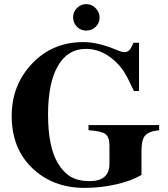

<svg xmlns="http://www.w3.org/2000/svg" viewBox="-20 -896 818 935"><path d="M465 -810Q465 -784 446 -765.5Q427 -747 399 -747Q373 -747 354.5 -766Q336 -785 336 -812Q336 -838 355 -857Q374 -876 400 -876Q426 -876 445.5 -856.5Q465 -837 465 -810ZM755 -287V-262Q702 -256 685.5 -234.5Q669 -213 669 -162V-44Q620 -15 545 2Q470 19 392 19Q238 19 137.5 -77Q37 -173 37 -331Q37 -482 136.5 -586.5Q236 -691 385 -691Q455 -691 540 -656Q572 -642 586 -642Q600 -642 609.5 -651.5Q619 -661 630 -688H657V-453H632Q603 -516 584.5 -545.5Q566 -575 536 -602Q473 -658 398 -658Q310 -658 262 -575Q214 -492 214 -338Q214 -181 262 -101Q289 -56 325 -35Q361 -14 417 -14Q513 -14 513 -99V-188Q513 -228 493.5 -243Q474 -258 411 -262V-287Z"/></svg>

Font: STIX
Style: Bold
Weight: 700
Designer: MicroPress Inc., with final additions and corrections provided by Coen Hoffman, Elsevier (retired)
Version: Version 1.1.1